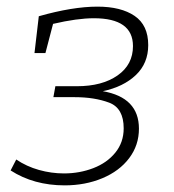

<svg xmlns="http://www.w3.org/2000/svg" viewBox="-20 -552 524 579"><path d="M399 -164Q399 -114 369.5 -75Q340 -36 288.5 -14.5Q237 7 175 7Q82 7 12 -38L29 -71Q60 -50 97.5 -39.5Q135 -29 173 -29Q220 -29 261.5 -45Q303 -61 328 -92Q353 -123 353 -165Q353 -226 309 -242.5Q265 -259 205 -259H141L147 -292H212Q288 -292 334.5 -324.5Q381 -357 381 -413Q381 -497 263 -497Q213 -497 140 -480L117 -392H84L97 -503Q199 -532 274 -532Q345 -532 386 -504Q427 -476 427 -416Q427 -361 389.5 -325.5Q352 -290 290 -277Q399 -258 399 -164Z"/></svg>

Font: Bitter Pro Light
Style: Italic
Weight: 300
Italic angle: -9°
Designer: Sol Matas, and Bitter project Authors
Foundry: Sol Matas
Version: Version 1.010